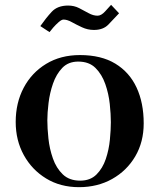

<svg xmlns="http://www.w3.org/2000/svg" viewBox="-20 -769 660 795"><path d="M439 -263Q439 -232 435 -190.5Q431 -149 418 -110.5Q405 -72 379.5 -46.5Q354 -21 312 -21Q267 -21 240 -47Q213 -73 199 -113Q185 -153 180.5 -195.5Q176 -238 176 -271Q176 -301 181 -342.5Q186 -384 199.5 -423Q213 -462 238 -488Q263 -514 304 -514Q349 -514 375.5 -487.5Q402 -461 416 -421Q430 -381 434.5 -338.5Q439 -296 439 -263ZM575 -258Q575 -343 545.5 -406.5Q516 -470 457.5 -505.5Q399 -541 311 -541Q231 -541 171 -504.5Q111 -468 78 -405.5Q45 -343 45 -264Q45 -188 78.5 -127Q112 -66 171 -30Q230 6 307 6Q384 6 444.5 -28Q505 -62 540 -121.5Q575 -181 575 -258ZM473 -714 440 -749Q431 -739 415 -721.5Q399 -704 384 -704Q366 -704 347 -714.5Q328 -725 307.5 -735.5Q287 -746 262 -746Q218 -746 194 -720Q170 -694 147 -661L185 -636Q190 -643 200.5 -655Q211 -667 223 -677.5Q235 -688 243 -688Q258 -688 277 -677.5Q296 -667 319.5 -656Q343 -645 369 -645Q407 -645 428.5 -667Q450 -689 473 -714Z"/></svg>

Font: UoqMunThenKhung
Style: Regular
Weight: 400
Designer: Font-Kai, 金井和夫, 宇文滿月
Foundry: Kazuo Kanai, Moonlit Owen
Version: Version 1.197